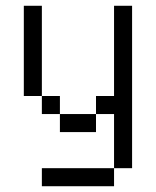

<svg xmlns="http://www.w3.org/2000/svg" viewBox="-20 -520 540 665"><path d="M375 62.5H125V125H375ZM375 62.5H437.5V-500H375V-187.5H312.5V-125H187.5V-62.5H312.5V-125H375ZM187.5 -125V-187.5H125V-125ZM125 -187.5V-500H62.5V-187.5Z"/></svg>

Font: Unifont
Style: Regular
Weight: 500
Version: Version 13.0.05